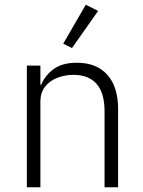

<svg xmlns="http://www.w3.org/2000/svg" viewBox="-20 -788 603 808"><path d="M150 0H93V-512H150V-431H153Q170 -471 206 -497.5Q242 -524 304 -524Q386 -524 431.5 -473.5Q477 -423 477 -329V0H420V-319Q420 -397 386.5 -435Q353 -473 289 -473Q253 -473 221 -460.5Q189 -448 169.5 -423Q150 -398 150 -360ZM393 -742 283 -586 246 -604 341 -768Z"/></svg>

Font: IBM Plex Sans Light
Style: Regular
Weight: 300
Designer: Mike Abbink, Paul van der Laan, Pieter van Rosmalen
Foundry: Bold Monday
Version: Version 3.201